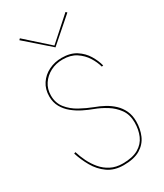

<svg xmlns="http://www.w3.org/2000/svg" viewBox="-228 -1013 944 1108"><g transform="rotate(-30 244.0 -459.0)"><path d="M50 -197 40 -193Q55 -145 81.5 -98.5Q108 -52 150.5 -22Q193 8 255 8Q325 8 366 -17Q407 -42 425 -84Q443 -126 443 -175Q443 -216 428.5 -247Q414 -278 389.5 -301Q365 -324 334.5 -340.5Q304 -357 273 -368Q231 -384 189 -407Q147 -430 119 -465Q91 -500 91 -550Q91 -593 113 -626Q135 -659 171.5 -678Q208 -697 253 -697Q306 -697 341.5 -673.5Q377 -650 398.5 -616Q420 -582 429 -548L439 -550Q430 -586 408 -622.5Q386 -659 348 -683.5Q310 -708 253 -708Q206 -708 166.5 -688.5Q127 -669 103.5 -633.5Q80 -598 80 -550Q80 -510 97.5 -479Q115 -448 143.5 -425Q172 -402 204.5 -386Q237 -370 267 -359Q305 -345 343 -321.5Q381 -298 406.5 -262.5Q432 -227 432 -175Q432 -126 415 -87Q398 -48 359 -25.5Q320 -3 255 -3Q210 -3 176 -20.5Q142 -38 117.5 -67Q93 -96 76.5 -130Q60 -164 50 -197ZM253 -790 101 -926 93 -918 253 -778 413 -918 405 -926Z"/></g></svg>

Font: Jost Thin
Style: Regular
Weight: 250
Version: Version 3.710